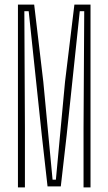

<svg xmlns="http://www.w3.org/2000/svg" viewBox="-20 -820 474 840"><path d="M58.5 0V-800H129.5L169.5 -462L210 -34H224.5L264.5 -462L305.5 -800H376V0H345.5V-260L348.5 -771H329L271.5 -227L246 -4.5H188L163 -227L105.5 -771H86.5L89 -260V0Z"/></svg>

Font: Big Shoulders Display ExtraLight
Style: Regular
Weight: 250
Designer: Patric King
Foundry: XO Type Co
Version: Version 2.002